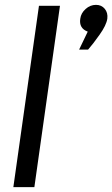

<svg xmlns="http://www.w3.org/2000/svg" viewBox="-20 -774 464 794"><path d="M342.8 -643.1Q305.7 -657.2 312 -696.8Q314.9 -719.7 334 -736.8Q353 -753.9 377 -753.9Q399.9 -753.9 413.3 -737.5Q426.8 -721.2 423.8 -696.8Q419.9 -669.9 391.8 -630.4Q363.8 -590.8 344.2 -568.8H307.1ZM35.2 0 141.1 -750H228L122.1 0Z"/></svg>

Font: Oakes Grotesk
Style: Italic
Weight: 400
Designer: Samuel Oakes
Foundry: Samuel Oakes
Version: Version 1.0 | wf-rip DC20170320